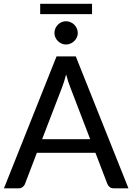

<svg xmlns="http://www.w3.org/2000/svg" viewBox="-20 -1024 720 1044"><path d="M1.5 0ZM678.5 0H598.5Q585 0 576.5 -6.8Q568 -13.5 563.5 -24.5L499 -193H180.5L116 -24.5Q113 -15 103.8 -7.5Q94.5 0 81.5 0H1.5L287.5 -717.5H392ZM209 -267H470.5L362 -549.5Q356.5 -563 350.8 -580.8Q345 -598.5 339.5 -619.5Q334 -598.5 328.5 -580.5Q323 -562.5 317.5 -549ZM198.5 -1003.5H480.5V-947H198.5ZM403 -844.5Q403 -832 397.8 -820.8Q392.5 -809.5 383.8 -800.8Q375 -792 363.2 -787Q351.5 -782 338.5 -782Q326 -782 314.8 -787Q303.5 -792 294.8 -800.8Q286 -809.5 281 -820.8Q276 -832 276 -844.5Q276 -857.5 281 -869.2Q286 -881 294.8 -889.8Q303.5 -898.5 314.8 -903.5Q326 -908.5 338.5 -908.5Q351.5 -908.5 363.2 -903.5Q375 -898.5 383.8 -889.8Q392.5 -881 397.8 -869.2Q403 -857.5 403 -844.5Z"/></svg>

Font: Lato Medium
Style: Regular
Weight: 500
Designer: Lukasz Dziedzic
Foundry: tyPoland Lukasz Dziedzic
Version: Version 2.006; 2014-01-15